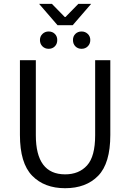

<svg xmlns="http://www.w3.org/2000/svg" viewBox="-20 -970 680 1002"><path d="M167 -655.8V-264.2Q167 -60.1 319.8 -60.1Q392.1 -60.1 434.3 -106.7Q476.6 -153.3 476.6 -264.2V-655.8H555.7V-265.6Q555.7 -117.7 492.4 -52.7Q429.2 12.2 319.8 12.2Q211.4 12.2 147.7 -53.2Q84 -118.7 84 -265.6V-655.8ZM359.4 -838.4H280.3L184.1 -949.7H251L317.9 -881.3H321.8L388.7 -949.7H455.6ZM233.9 -805.7Q253.4 -805.7 266.1 -793.2Q278.8 -780.8 278.8 -761.2Q278.8 -740.7 266.1 -728Q253.4 -715.3 233.9 -715.3Q214.4 -715.3 201.4 -728.3Q188.5 -741.2 188.5 -761.2Q188.5 -780.3 201.7 -793Q214.8 -805.7 233.9 -805.7ZM405.8 -805.7Q424.8 -805.7 438 -793Q451.2 -780.3 451.2 -761.2Q451.2 -741.2 438.2 -728.3Q425.3 -715.3 405.8 -715.3Q386.2 -715.3 373.5 -728Q360.8 -740.7 360.8 -761.2Q360.8 -780.8 373.5 -793.2Q386.2 -805.7 405.8 -805.7Z"/></svg>

Font: Varta
Style: Regular
Weight: 400
Designer: Joana Correia, Viktoriya Grabowska, Eben Sorkin
Foundry: Sorkin Type
Version: Version 1.002; ttfautohint (v1.3) -l 8 -r 24 -G 200 -x 12 -H